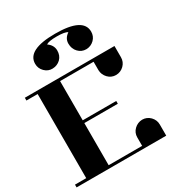

<svg xmlns="http://www.w3.org/2000/svg" viewBox="-195 -998 1081 1141"><g transform="rotate(-30 346.0 -427.5)"><path d="M0 0V-19H77.1V-596.2H0V-615.2H615.2V-538.1Q615.2 -506.3 592.8 -483.9Q569.8 -461.4 538.1 -460.9Q505.9 -460.9 483.9 -483.9Q461.9 -506.8 460.9 -538.1V-596.2H231V-327.1H460.9V-308.1H231V-19H460.9V-77.1Q460.9 -108.9 483.9 -130.9Q506.8 -152.8 538.1 -153.8Q569.8 -153.8 592.8 -130.9Q615.2 -107.4 615.2 -77.1V0ZM153.8 -758.8Q153.8 -855 346.2 -855Q538.1 -855 538.1 -758.8Q538.1 -727.1 516.1 -705.1Q493.2 -682.6 460.9 -682.1Q429.2 -682.1 407.2 -705.1Q384.8 -728.5 384.8 -764.2Q384.8 -800.3 418.9 -823.2Q401.4 -835.9 346.2 -835.9Q290.5 -835.9 272.9 -823.2Q306.6 -800.3 307.6 -763.7Q308.1 -727.5 285.2 -705.1Q262.7 -683.6 230.5 -682.6Q199.2 -681.6 176.3 -704.6Q153.8 -727.1 153.8 -758.8Z"/></g></svg>

Font: Hjet
Style: Regular
Weight: 400
Designer: T. Christopher White
Version: Version 1.2